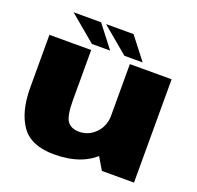

<svg xmlns="http://www.w3.org/2000/svg" viewBox="-131 -889 1059 1033"><g transform="rotate(20 399.0 -373.0)"><path d="M554 0H738V-591.5H499V-93ZM277.5 -591.5H38.5V-291Q38.5 -152.5 93.5 -74Q148.5 4.5 281 4.5Q446 4.5 531.5 -88.8Q617 -182 617 -259.5L500 -306.5Q500 -237.5 460 -196.8Q420 -156 367 -156Q320 -156 298.8 -185Q277.5 -214 277.5 -305.5ZM456 -623.5H560.5L462.5 -750H305ZM270 -623.5H374.5L276.5 -750H119Z"/></g></svg>

Font: Anybody SemiExpanded Black
Style: Regular
Weight: 900
Width: 6
Version: Version 1.113;gftools[0.9.25]